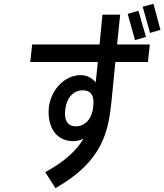

<svg xmlns="http://www.w3.org/2000/svg" viewBox="-20 -904 853 997"><path d="M813 -749 777 -884 721 -869 759 -733ZM738 -712 699 -848 643 -832 681 -696ZM268 73C516 -68 543 -224 559 -379L579 -582H748L758 -673H588L604 -828H512L497 -673H147L137 -582H488L477 -476C457 -500 430 -514 400 -514C320 -514 248 -445 234 -350C223 -246 271 -171 360 -171C380 -171 398 -176 414 -184C378 -124 319 -67 215 -10ZM374 -248C333 -248 311 -277 319 -337C327 -399 363 -435 410 -435C451 -435 472 -408 464 -350C458 -285 420 -248 374 -248Z"/></svg>

Font: Smiley Sans Oblique
Style: Regular
Weight: 400
Italic angle: -8°
Designer: oooooohmygosh, Nagisa Chen, Janine Sui, Heda Shi, Jian Li
Foundry: atelierAnchor
Version: Version 2.0.1